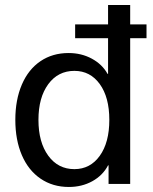

<svg xmlns="http://www.w3.org/2000/svg" viewBox="-20 -732 610 764"><path d="M498 -580V0H412V-74H410Q389 -34 347.5 -11Q306 12 254 12Q190 12 141.5 -21Q93 -54 67 -114.5Q41 -175 41 -255Q41 -335 67 -395.5Q93 -456 141 -488.5Q189 -521 253 -521Q304 -521 345.5 -498.5Q387 -476 408 -438H410V-580H279V-635H410V-712H498V-635H563V-580ZM276 -450Q211 -450 172 -397Q133 -344 133 -255Q133 -166 172 -112.5Q211 -59 276 -59Q339 -59 377 -112Q415 -165 415 -255Q415 -345 377 -397.5Q339 -450 276 -450Z"/></svg>

Font: CST
Style: Regular
Weight: 400
Version: Version 1.00